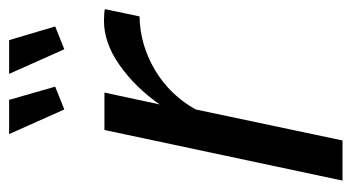

<svg xmlns="http://www.w3.org/2000/svg" viewBox="-195 -576 771 421"><g transform="rotate(-90 190.5 -365.5)"><path d="M116 -522H198L172 -401Q210 -455 258.5 -489Q307 -523 355 -523Q364 -523 370.5 -522.5Q377 -522 381 -521L365 -445Q303 -444 248 -411.5Q193 -379 161 -322L93 0H5ZM239 -731H313L343 -630L293 -610ZM107 -731H182L211 -630L161 -610Z"/></g></svg>

Font: Raleway Medium
Style: Italic
Weight: 500
Italic angle: -12°
Designer: Matt McInerney, Pablo Impallari, Rodrigo Fuenzalida
Foundry: Matt McInerney, Pablo Impallari, Rodrigo Fuenzalida
Version: Version 4.026